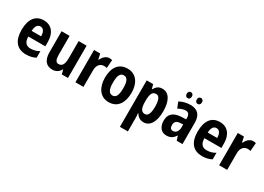

<svg xmlns="http://www.w3.org/2000/svg" viewBox="-9 -1650 3878 2817"><g transform="rotate(30 1929.5 -241.0)"><path d="M255 -556C117 -556 39 -456 39 -270C39 -92 118 10 273 10C338 10 388 -2 435 -28V-138C384 -109 340 -98 287 -98C213 -98 175 -144 174 -236H462V-309C462 -462 386 -556 255 -556ZM257 -453C308 -453 335 -405 335 -332H175C178 -417 210 -453 257 -453Z M982 -547H847V-275C847 -167 829 -107 757 -107C712 -107 694 -148 694 -228V-547H558V-190C558 -61 615 10 718 10C777 10 825 -16 853 -70H860L877 0H982Z M1366 -557C1307 -557 1263 -509 1238 -456H1232L1212 -547H1108V0H1244V-279C1244 -369 1289 -418 1355 -418C1372 -418 1388 -416 1401 -411L1412 -551C1396 -555 1380 -557 1366 -557Z M1899 -275C1899 -456 1809 -557 1675 -557C1522 -557 1449 -445 1449 -275C1449 -112 1527 10 1673 10C1828 10 1899 -114 1899 -275ZM1587 -273C1587 -388 1613 -444 1674 -444C1735 -444 1760 -388 1760 -275C1760 -160 1735 -103 1674 -103C1613 -103 1587 -161 1587 -273Z M2264 -557C2206 -557 2168 -533 2136 -475H2129L2109 -547H2000V240H2135V21C2135 -1 2134 -31 2130 -68H2136C2164 -18 2207 10 2265 10C2371 10 2438 -94 2438 -273C2438 -456 2373 -557 2264 -557ZM2221 -444C2275 -444 2300 -387 2300 -273C2300 -161 2275 -105 2221 -105C2160 -105 2135 -156 2135 -265V-288C2136 -396 2160 -444 2221 -444Z M2606 -672C2606 -637 2625 -621 2650 -621C2674 -621 2693 -637 2693 -672C2693 -706 2674 -722 2650 -722C2625 -722 2606 -706 2606 -672ZM2776 -672C2776 -637 2795 -621 2820 -621C2844 -621 2864 -637 2864 -672C2864 -706 2844 -722 2820 -722C2796 -722 2776 -706 2776 -672ZM2740 -557C2671 -557 2606 -540 2555 -510L2595 -412C2641 -437 2682 -451 2719 -451C2764 -451 2787 -422 2787 -363V-341L2711 -338C2580 -332 2510 -276 2510 -162C2510 -65 2557 10 2650 10C2722 10 2760 -16 2798 -73H2801L2824 0H2922V-363C2922 -492 2858 -557 2740 -557ZM2743 -252 2787 -254V-205C2787 -137 2751 -96 2703 -96C2668 -96 2648 -117 2648 -166C2648 -219 2676 -249 2743 -252Z M3238 -556C3100 -556 3022 -456 3022 -270C3022 -92 3101 10 3256 10C3321 10 3371 -2 3418 -28V-138C3367 -109 3323 -98 3270 -98C3196 -98 3158 -144 3157 -236H3445V-309C3445 -462 3369 -556 3238 -556ZM3240 -453C3291 -453 3318 -405 3318 -332H3158C3161 -417 3193 -453 3240 -453Z M3801 -557C3742 -557 3698 -509 3673 -456H3667L3647 -547H3543V0H3679V-279C3679 -369 3724 -418 3790 -418C3807 -418 3823 -416 3836 -411L3847 -551C3831 -555 3815 -557 3801 -557Z"/></g></svg>

Font: Noto Sans Armenian Condensed
Style: Regular
Weight: 400
Width: 3
Designer: Monotype Design Team
Foundry: Monotype Imaging Inc.
Version: Version 2.008